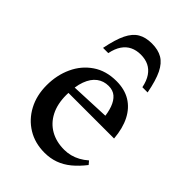

<svg xmlns="http://www.w3.org/2000/svg" viewBox="-207 -769 868 868"><g transform="rotate(45 227.0 -335.5)"><path d="M245.5 -448.5Q297.5 -448.5 334.8 -426Q372 -403.5 394 -360.8Q416 -318 421 -257H109.5L110.5 -293L367 -304L322.5 -281.5Q319.5 -321 309.2 -349.2Q299 -377.5 281.2 -392.8Q263.5 -408 236 -408Q204 -408 180 -390Q156 -372 142.5 -335.5Q129 -299 129 -243.5Q129 -186 150 -145.2Q171 -104.5 208.8 -83Q246.5 -61.5 297.5 -61.5Q318 -61.5 337.2 -66.5Q356.5 -71.5 375 -81.5Q393.5 -91.5 411 -107L424.5 -91Q398 -57 370.2 -34.2Q342.5 -11.5 311.2 -0.2Q280 11 244 11Q182.5 11 135.5 -17.8Q88.5 -46.5 61.8 -96.8Q35 -147 35 -212Q35 -276.5 59.8 -330.2Q84.5 -384 131.8 -416.2Q179 -448.5 245.5 -448.5ZM238.5 -611Q210.5 -611 188.5 -600.5Q166.5 -590 151.5 -568Q136.5 -546 129.5 -511.5H96Q109 -577 127 -613.8Q145 -650.5 171.8 -666.2Q198.5 -682 238.5 -682Q278.5 -682 305.5 -666.2Q332.5 -650.5 350.5 -613.8Q368.5 -577 381 -511.5H347.5Q340.5 -546 325.5 -568Q310.5 -590 288.8 -600.5Q267 -611 238.5 -611Z"/></g></svg>

Font: Newsreader 24pt Medium
Style: Regular
Weight: 500
Designer: Hugues Gentile
Foundry: Production Type
Version: Version 1.003